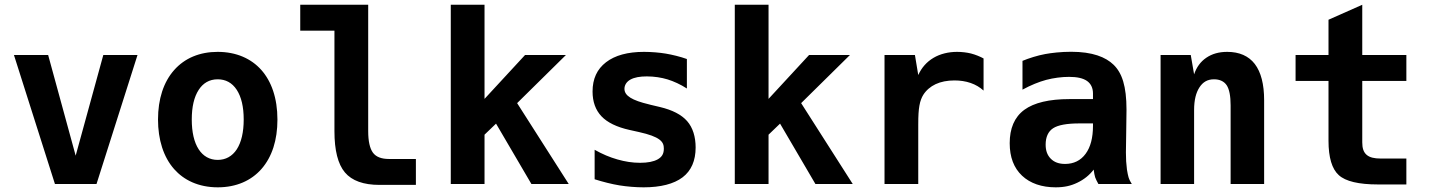

<svg xmlns="http://www.w3.org/2000/svg" viewBox="-20 -780 6061 814"><path d="M212.9 0H389.2L563 -546.9H418L300.8 -120.1L184.1 -546.9H39.1Z M903.3 14.2C982.4 14.2 1045.4 -14.6 1088.4 -63.5C1133.3 -114.7 1156.2 -186 1156.2 -272.9C1156.2 -364.7 1130.4 -435.5 1087.9 -483.4C1045.4 -531.2 982.4 -560.1 902.8 -560.1C826.7 -560.1 763.2 -533.7 718.3 -482.9C673.3 -432.1 649.9 -359.9 649.9 -273.4C649.9 -188 672.9 -114.3 718.3 -63C758.8 -17.1 820.8 14.2 903.3 14.2ZM902.8 -102.1C869.1 -102.1 841.3 -117.7 822.3 -147C802.7 -177.2 793 -220.2 793 -273.4C793 -326.7 802.7 -368.7 822.3 -398.9C840.3 -426.8 866.7 -443.8 902.8 -443.8C936 -443.8 963.9 -429.7 983.9 -398.9C1003.4 -368.7 1013.2 -326.7 1013.2 -273.4C1013.2 -220.2 1003.4 -177.2 983.9 -147C964.4 -117.2 936.5 -102.1 902.8 -102.1Z M1588.9 3.9H1743.2V-106H1628.9C1597.2 -106 1574.2 -114.7 1561 -132.8C1547.9 -150.9 1541 -181.2 1541 -224.1V-759.8H1252.9V-649.9H1397.9V-224.1C1397.9 -142.6 1412.6 -84 1442.4 -48.8C1472.2 -13.7 1521 3.9 1588.9 3.9Z M1891.1 0H2034.2V-209L2083 -255.9L2232.9 0H2391.1L2172.4 -342.8L2379.4 -546.9H2206.1L2034.2 -360.8V-759.8H1891.1Z M2709 14.2C2780.3 14.2 2836.9 0 2874 -28.3C2910.6 -56.2 2929.2 -98.6 2929.2 -154.8C2929.2 -199.7 2917.5 -238.8 2893.1 -266.6C2868.7 -294.4 2829.6 -314 2778.3 -326.2L2737.3 -335.9L2731.9 -337.4C2659.7 -354.5 2627.4 -374 2627.4 -403.3C2627.4 -418.5 2635.7 -433.1 2652.3 -442.4C2669.4 -452.1 2693.4 -456.1 2722.2 -456.1C2753.9 -456.1 2784.2 -451.2 2810.1 -443.4C2835.9 -435.5 2865.7 -421.9 2892.1 -404.8V-529.8C2865.2 -539.6 2829.1 -548.3 2802.7 -552.7C2776.4 -557.1 2741.7 -560.1 2710.4 -560.1C2641.1 -560.1 2587.4 -545.4 2549.3 -516.1C2511.2 -486.8 2492.2 -445.8 2492.2 -392.1C2492.2 -348.6 2504.9 -313.5 2529.8 -287.1C2554.7 -260.7 2594.7 -241.2 2649.4 -229L2689 -220.2C2732.9 -210.4 2759.8 -200.2 2775.4 -188.5C2791 -176.8 2794.4 -164.6 2794.4 -149.9C2794.4 -127 2785.6 -114.3 2768.6 -104.5C2751 -94.7 2726.1 -89.8 2693.8 -89.8C2661.1 -89.8 2630.4 -94.7 2597.7 -104C2564.9 -113.3 2533.7 -126.5 2501 -145V-20C2536.6 -8.8 2573.2 0.5 2606 5.9C2638.7 11.2 2676.3 14.2 2709 14.2Z M3095.2 0H3238.3V-209L3287.1 -255.9L3437 0H3595.2L3376.5 -342.8L3583.5 -546.9H3410.2L3238.3 -360.8V-759.8H3095.2Z M3730 0H3873V-252C3873 -290 3874.5 -313 3877.9 -332C3881.3 -352.1 3887.7 -367.2 3894 -377.4C3906.2 -397 3924.8 -413.1 3946.8 -423.3C3968.8 -433.6 3996.1 -439 4026.4 -439C4050.8 -439 4074.2 -435.5 4095.2 -428.2C4116.2 -420.9 4134.3 -410.2 4149.9 -396V-532.2C4135.7 -540 4115.7 -548.3 4096.7 -553.2C4079.1 -557.6 4057.1 -560.1 4037.6 -560.1C4001.5 -560.1 3966.3 -551.8 3937.5 -534.7C3908.7 -517.6 3887.2 -493.2 3873 -461.9L3858.9 -546.9H3730Z M4455.6 14.2C4492.2 14.2 4520 7.8 4547.4 -5.4C4575.2 -18.6 4598.6 -37.1 4616.7 -61C4618.2 -47.9 4621.1 -34.7 4623 -28.3C4625.5 -21.5 4630.9 -9.8 4636.7 0H4778.3C4773.4 -7.3 4767.6 -18.6 4764.6 -28.3C4762.7 -34.7 4759.8 -47.9 4757.8 -61C4756.8 -69.3 4755.4 -83.5 4754.4 -96.2C4753.9 -105 4753.4 -120.1 4753.4 -133.8C4753.4 -157.2 4755.9 -278.3 4755.9 -314.5C4755.9 -415.5 4736.8 -470.7 4701.2 -505.4C4667.5 -538.1 4611.8 -560.5 4521 -560.5C4478.5 -560.5 4437.5 -555.7 4411.1 -550.8C4378.9 -544.9 4341.8 -533.2 4314.9 -522V-399.9C4349.6 -418.9 4384.8 -433.1 4415.5 -441.4C4447.3 -449.7 4481.4 -454.1 4512.2 -454.1C4545.9 -454.1 4571.8 -448.7 4588.9 -436.5C4604.5 -425.3 4613.8 -407.7 4613.8 -383.8V-359.9H4514.6C4428.2 -359.9 4364.3 -344.7 4322.8 -314.5C4280.3 -283.2 4260.7 -234.9 4260.7 -172.9C4260.7 -113.8 4278.3 -67.9 4313 -35.2C4347.7 -2.4 4397 14.2 4455.6 14.2ZM4495.6 -85C4469.2 -85 4449.7 -92.3 4435.1 -106.9C4420.4 -121.6 4413.1 -140.6 4413.1 -167C4413.1 -198.7 4423.8 -222.7 4444.8 -236.3C4465.8 -250 4503.4 -256.8 4556.6 -256.8H4613.8V-247.1C4613.8 -195.8 4603.5 -156.2 4582.5 -127.9C4561.5 -99.1 4531.7 -85 4495.6 -85Z M4900.4 0H5042.5V-313C5042.5 -357.4 5050.8 -387.2 5064.9 -409.2C5079.6 -432.1 5099.1 -443.8 5127 -443.8C5150.4 -443.8 5169.4 -435.5 5180.7 -418.5C5191.9 -401.4 5197.3 -372.6 5197.3 -333V0H5339.4V-355C5339.4 -422.9 5326.2 -474.1 5299.8 -508.8C5273.4 -543 5233.9 -560.1 5183.1 -560.1C5147.5 -560.1 5118.7 -551.8 5094.2 -535.2C5069.8 -518.6 5052.7 -495.1 5042.5 -464.8L5028.3 -546.9H4900.4Z M5822.3 2H5942.4V-107.9H5832.5C5806.6 -107.9 5786.6 -112.3 5773.4 -124C5760.7 -135.3 5755.4 -151.9 5755.4 -176.3V-437H5942.4V-546.9H5755.4V-759.8L5612.3 -696.3V-546.9H5472.7V-437H5612.3V-183.1C5612.3 -112.3 5627 -63.5 5655.8 -37.6C5684.6 -11.2 5740.2 2 5822.3 2Z"/></svg>

Font: Hack
Style: Bold
Weight: 700
Monospace: yes
Designer: Christopher Simpkins
Foundry: Christopher Simpkins
Version: Version 2.010